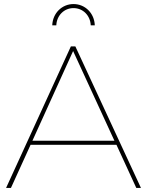

<svg xmlns="http://www.w3.org/2000/svg" viewBox="-20 -928 726 948"><path d="M343 -888C390 -888 426 -851 428 -803H448C446 -863 400 -908 343 -908C286 -908 240 -863 238 -803H258C260 -851 296 -888 343 -888ZM653 0H676L352 -699H330L10 0H34L131 -213H555ZM140 -233 341 -676 545 -233Z"/></svg>

Font: Montserrat Thin
Style: Regular
Weight: 250
Designer: Julieta Ulanovsky
Foundry: Julieta Ulanovsky
Version: Version 4.000